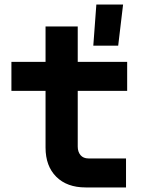

<svg xmlns="http://www.w3.org/2000/svg" viewBox="-20 -821 640 841"><path d="M355 0Q273.4 0 226.5 -46.7Q179.5 -93.4 179.5 -174.7V-423H30V-550H179.5V-705H320.5V-550H537V-423H320.5V-179Q320.5 -156.1 332.7 -141.5Q345 -127 367.7 -127H532V0ZM388.7 -621 402 -801H519.1L497.7 -621Z"/></svg>

Font: JetBrains Mono
Style: Regular
Weight: 400
Monospace: yes
Designer: Philipp Nurullin, Konstantin Bulenkov
Foundry: JetBrains
Version: Version 2.305